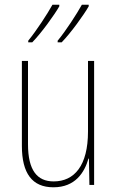

<svg xmlns="http://www.w3.org/2000/svg" viewBox="-20 -786 498 816"><path d="M357 -759V-766H328C307 -728 260 -655 225 -613V-606H242C282 -647 337 -724 357 -759ZM232 -759V-766H203C182 -728 136 -657 100 -613V-606H117C157 -647 212 -724 232 -759ZM380 -527H354V-227C354 -82 296 -15 208 -15C138 -15 99 -62 99 -173V-527H73V-166C73 -49 117 10 207 10C300 10 339 -53 356 -112H358L360 0H380Z"/></svg>

Font: Noto Sans Arabic UI Cn Th
Style: Regular
Weight: 100
Width: 3
Designer: Monotype Design Team, Nadine Chahine and Nizar Qandah
Foundry: Monotype Imaging Inc.
Version: Version 2.010